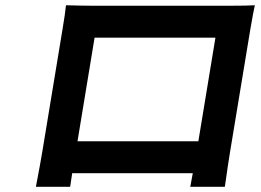

<svg xmlns="http://www.w3.org/2000/svg" viewBox="-20 -698 996 734"><path d="M218.8 -584.9Q229.4 -647.4 232.2 -677.9Q298.7 -676.1 333.8 -676.1H860.1Q925.4 -676.1 954.2 -677.9Q948.5 -653.1 936.8 -584.9L859.4 -116.8Q856.5 -100.1 851.7 -67.8Q846.9 -35.5 843.4 -10.3Q839.8 14.9 839.5 16H707.4L717 -35.9H256L248.2 16H117.2Q117.5 14.6 122 -9.2Q126.4 -33 132.5 -65.3Q138.5 -97.7 141.7 -117.9ZM341.6 -554 276.3 -158H738.3L803.6 -554Z"/></svg>

Font: Karasuma Gothic
Style: Bold Italic
Weight: 700
Italic angle: 9.39998°
Designer: Rasmus Andersson / Ryoko Nishizuka
Foundry: Genbu
Version: Version 1.00